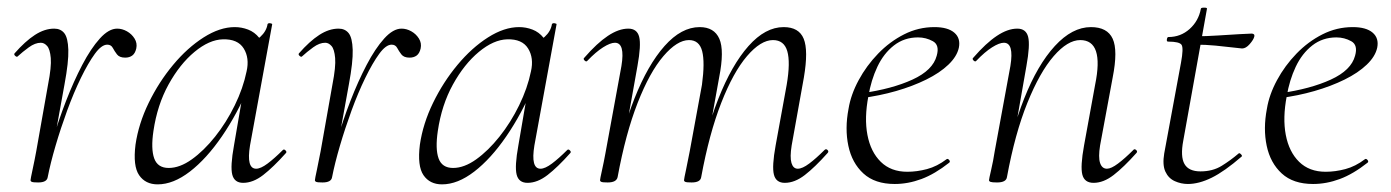

<svg xmlns="http://www.w3.org/2000/svg" viewBox="-20 -470 3645 503"><path d="M105 -6 95 -7Q103 -50 118 -102Q133 -154 153 -205.5Q173 -257 195.5 -300Q218 -343 241.5 -369Q265 -395 287 -395Q300 -395 312.5 -388Q325 -381 332.5 -369Q340 -357 337 -343Q334 -330 326.5 -324.5Q319 -319 308 -319Q293 -319 286.5 -327.5Q280 -336 275.5 -344.5Q271 -353 261 -353Q246 -353 228.5 -329Q211 -305 192 -266Q173 -227 156 -180.5Q139 -134 125.5 -88Q112 -42 105 -6ZM80 8Q67 8 63.5 6.5Q60 5 60 2Q60 -1 65.5 -26.5Q71 -52 75 -74L106 -249Q115 -295 113 -318Q111 -341 103.5 -349.5Q96 -358 87 -358Q72 -358 55.5 -346Q39 -334 26 -322Q24 -320 20 -323.5Q16 -327 18 -330Q46 -362 71.5 -378.5Q97 -395 122 -395Q139 -395 148.5 -383Q158 -371 159 -339.5Q160 -308 149 -249L105 -6Q103 8 80 8Z M393 13Q361 13 344.5 -11Q328 -35 335 -91Q343 -146 369.5 -200.5Q396 -255 433.5 -300Q471 -345 513.5 -372Q556 -399 595 -399Q613 -399 630 -392.5Q647 -386 659 -371Q671 -356 673 -332L635 -357Q646 -359 662 -373.5Q678 -388 681 -407Q683 -410 688.5 -409Q694 -408 693 -406L635 -89Q625 -28 651 -28Q663 -28 681 -41.5Q699 -55 721 -77Q724 -80 728 -76Q732 -72 729 -69Q696 -32 669.5 -11.5Q643 9 617 9Q594 9 588.5 -12.5Q583 -34 593 -89L617 -229L633 -246Q602 -172 561.5 -113Q521 -54 477.5 -20.5Q434 13 393 13ZM422 -30Q451 -30 482.5 -52.5Q514 -75 543.5 -112Q573 -149 595 -194Q617 -239 626 -283Q634 -318 618.5 -343Q603 -368 564 -367Q528 -366 489.5 -334Q451 -302 421.5 -248.5Q392 -195 382 -127Q375 -80 384 -55Q393 -30 422 -30Z M850 -6 840 -7Q848 -50 863 -102Q878 -154 898 -205.5Q918 -257 940.5 -300Q963 -343 986.5 -369Q1010 -395 1032 -395Q1045 -395 1057.5 -388Q1070 -381 1077.5 -369Q1085 -357 1082 -343Q1079 -330 1071.5 -324.5Q1064 -319 1053 -319Q1038 -319 1031.5 -327.5Q1025 -336 1020.5 -344.5Q1016 -353 1006 -353Q991 -353 973.5 -329Q956 -305 937 -266Q918 -227 901 -180.5Q884 -134 870.5 -88Q857 -42 850 -6ZM825 8Q812 8 808.5 6.5Q805 5 805 2Q805 -1 810.5 -26.5Q816 -52 820 -74L851 -249Q860 -295 858 -318Q856 -341 848.5 -349.5Q841 -358 832 -358Q817 -358 800.5 -346Q784 -334 771 -322Q769 -320 765 -323.5Q761 -327 763 -330Q791 -362 816.5 -378.5Q842 -395 867 -395Q884 -395 893.5 -383Q903 -371 904 -339.5Q905 -308 894 -249L850 -6Q848 8 825 8Z M1138 13Q1106 13 1089.5 -11Q1073 -35 1080 -91Q1088 -146 1114.5 -200.5Q1141 -255 1178.5 -300Q1216 -345 1258.5 -372Q1301 -399 1340 -399Q1358 -399 1375 -392.5Q1392 -386 1404 -371Q1416 -356 1418 -332L1380 -357Q1391 -359 1407 -373.5Q1423 -388 1426 -407Q1428 -410 1433.5 -409Q1439 -408 1438 -406L1380 -89Q1370 -28 1396 -28Q1408 -28 1426 -41.5Q1444 -55 1466 -77Q1469 -80 1473 -76Q1477 -72 1474 -69Q1441 -32 1414.5 -11.5Q1388 9 1362 9Q1339 9 1333.5 -12.5Q1328 -34 1338 -89L1362 -229L1378 -246Q1347 -172 1306.5 -113Q1266 -54 1222.5 -20.5Q1179 13 1138 13ZM1167 -30Q1196 -30 1227.5 -52.5Q1259 -75 1288.5 -112Q1318 -149 1340 -194Q1362 -239 1371 -283Q1379 -318 1363.5 -343Q1348 -368 1309 -367Q1273 -366 1234.5 -334Q1196 -302 1166.5 -248.5Q1137 -195 1127 -127Q1120 -80 1129 -55Q1138 -30 1167 -30Z M2036 9Q2013 9 2007.5 -12.5Q2002 -34 2012 -89L2041 -248Q2051 -307 2042.5 -336Q2034 -365 2005 -365Q1973 -365 1937 -323Q1901 -281 1869.5 -200.5Q1838 -120 1817 -6L1807 -7Q1827 -123 1862 -211.5Q1897 -300 1941 -349.5Q1985 -399 2033 -399Q2073 -399 2085.5 -368.5Q2098 -338 2086 -267L2054 -89Q2049 -58 2053.5 -43Q2058 -28 2070 -28Q2082 -28 2100 -41.5Q2118 -55 2140 -77Q2144 -81 2148 -77Q2152 -73 2148 -69Q2115 -32 2088.5 -11.5Q2062 9 2036 9ZM1572 8Q1559 8 1555.5 6.5Q1552 5 1552 2Q1552 -1 1557 -23.5Q1562 -46 1566 -68L1608 -297Q1618 -358 1591 -358Q1579 -358 1560 -346Q1541 -334 1519 -311Q1516 -307 1511.5 -311.5Q1507 -316 1511 -319Q1544 -357 1572.5 -376Q1601 -395 1626 -395Q1649 -395 1654.5 -373.5Q1660 -352 1650 -297L1598 -6Q1595 8 1572 8ZM1792 8Q1779 8 1775.5 6.5Q1772 5 1772 2Q1772 -1 1777.5 -26.5Q1783 -52 1787 -74L1819 -248Q1827 -307 1819.5 -336Q1812 -365 1785 -365Q1754 -365 1718 -323Q1682 -281 1650.5 -200.5Q1619 -120 1598 -6L1587 -7Q1607 -123 1642 -211.5Q1677 -300 1721 -349.5Q1765 -399 1813 -399Q1851 -399 1864.5 -368.5Q1878 -338 1864 -267L1817 -6Q1815 8 1792 8Z M2324 12Q2272 12 2242 -15.5Q2212 -43 2202.5 -88Q2193 -133 2203 -185Q2209 -222 2229.5 -260Q2250 -298 2280.5 -329.5Q2311 -361 2348.5 -380Q2386 -399 2428 -399Q2463 -399 2480 -384.5Q2497 -370 2492 -345Q2487 -322 2464.5 -300.5Q2442 -279 2406.5 -261.5Q2371 -244 2327.5 -231.5Q2284 -219 2237 -213L2239 -226Q2317 -237 2370.5 -261.5Q2424 -286 2434 -324Q2442 -352 2424 -362Q2406 -372 2385 -372Q2349 -372 2322 -351Q2295 -330 2278.5 -295Q2262 -260 2255 -218Q2244 -161 2252.5 -116.5Q2261 -72 2287.5 -46Q2314 -20 2357 -20Q2382 -20 2408.5 -27Q2435 -34 2460 -53Q2463 -55 2466.5 -51Q2470 -47 2467 -44Q2429 -14 2394 -1Q2359 12 2324 12Z M2845 9Q2821 9 2815.5 -12.5Q2810 -34 2820 -89L2849 -248Q2873 -365 2810 -365Q2777 -365 2740.5 -323Q2704 -281 2671.5 -200.5Q2639 -120 2618 -6L2607 -7Q2628 -123 2663 -211.5Q2698 -300 2743.5 -349.5Q2789 -399 2838 -399Q2881 -399 2895 -368.5Q2909 -338 2895 -267L2862 -89Q2857 -58 2862 -43Q2867 -28 2880 -28Q2891 -28 2909 -41.5Q2927 -55 2949 -77Q2952 -81 2956.5 -77Q2961 -73 2957 -69Q2924 -32 2897.5 -11.5Q2871 9 2845 9ZM2592 8Q2579 8 2575 6.5Q2571 5 2571 2Q2571 -1 2576.5 -24.5Q2582 -48 2586 -74L2627 -297Q2637 -358 2610 -358Q2598 -358 2579 -346Q2560 -334 2538 -311Q2535 -307 2530.5 -311.5Q2526 -316 2530 -319Q2563 -357 2591.5 -376Q2620 -395 2645 -395Q2668 -395 2673.5 -373.5Q2679 -352 2669 -297L2618 -6Q2616 8 2592 8Z M3092 12Q3074 12 3057.5 4.5Q3041 -3 3033 -20.5Q3025 -38 3030 -68L3074 -306Q3081 -344 3075.5 -352.5Q3070 -361 3040 -361Q3036 -361 3037 -367Q3038 -373 3041 -373Q3073 -373 3096.5 -394Q3120 -415 3126 -447Q3126 -450 3134.5 -450Q3143 -450 3142 -447L3080 -102Q3072 -60 3083 -40.5Q3094 -21 3125 -21Q3157 -21 3180.5 -35.5Q3204 -50 3225 -68Q3227 -70 3231 -66Q3235 -62 3233 -60Q3188 -21 3154.5 -4.5Q3121 12 3092 12ZM3234 -343Q3231 -343 3211 -345.5Q3191 -348 3164.5 -350.5Q3138 -353 3114 -353L3116 -375Q3139 -375 3170 -377Q3201 -379 3227 -380.5Q3253 -382 3259 -382Q3263 -382 3265 -380Q3267 -378 3266 -374Q3264 -366 3254 -354.5Q3244 -343 3234 -343Z M3420 12Q3368 12 3338 -15.5Q3308 -43 3298.5 -88Q3289 -133 3299 -185Q3305 -222 3325.5 -260Q3346 -298 3376.5 -329.5Q3407 -361 3444.5 -380Q3482 -399 3524 -399Q3559 -399 3576 -384.5Q3593 -370 3588 -345Q3583 -322 3560.5 -300.5Q3538 -279 3502.5 -261.5Q3467 -244 3423.5 -231.5Q3380 -219 3333 -213L3335 -226Q3413 -237 3466.5 -261.5Q3520 -286 3530 -324Q3538 -352 3520 -362Q3502 -372 3481 -372Q3445 -372 3418 -351Q3391 -330 3374.5 -295Q3358 -260 3351 -218Q3340 -161 3348.5 -116.5Q3357 -72 3383.5 -46Q3410 -20 3453 -20Q3478 -20 3504.5 -27Q3531 -34 3556 -53Q3559 -55 3562.5 -51Q3566 -47 3563 -44Q3525 -14 3490 -1Q3455 12 3420 12Z"/></svg>

Font: Cormorant Garamond Light
Style: Italic
Weight: 300
Italic angle: -10°
Designer: Christian Thalmann (Catharsis Fonts)
Foundry: Catharsis Fonts
Version: Version 4.001